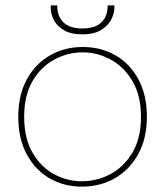

<svg xmlns="http://www.w3.org/2000/svg" viewBox="-20 -683 615 715"><path d="M285 12Q218 12 164.5 -19Q111 -50 79.5 -108.5Q48 -167 48 -248Q48 -329 80 -387.5Q112 -446 166.5 -477Q221 -508 288 -508Q356 -508 410 -477Q464 -446 495.5 -387.5Q527 -329 527 -248Q527 -167 494.5 -108.5Q462 -50 407.5 -19Q353 12 285 12ZM285 -8Q341 -8 391 -34.5Q441 -61 473 -114.5Q505 -168 505 -248Q505 -327 473.5 -380.5Q442 -434 392.5 -461Q343 -488 288 -488Q232 -488 182 -461Q132 -434 101 -380.5Q70 -327 70 -248Q70 -168 101 -114.5Q132 -61 181 -34.5Q230 -8 285 -8ZM287 -555Q244 -555 218 -570.5Q192 -586 180.5 -608.5Q169 -631 169 -653V-663H193Q193 -622 216.5 -599.5Q240 -577 287 -577Q334 -577 357.5 -599.5Q381 -622 381 -663H406V-654Q406 -632 393.5 -609Q381 -586 355 -570.5Q329 -555 287 -555Z"/></svg>

Font: DM Sans 24pt Thin
Style: Regular
Weight: 250
Designer: Colophon Foundry, Jonny Pinhorn
Foundry: Colophon Foundry
Version: Version 4.004;gftools[0.9.30]